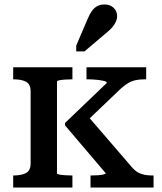

<svg xmlns="http://www.w3.org/2000/svg" viewBox="-20 -839 726 859"><path d="M117 -108V-430Q117 -462 97 -473Q77 -484 42 -484H39V-538H304V-484H299Q287 -484 272 -483Q257 -482 246 -480Q235 -478 235 -474V-63Q235 -60 246 -58Q257 -56 272 -55Q287 -54 299 -54H304V0H39V-54H42Q76 -54 96.5 -65Q117 -76 117 -108ZM667 0H385V-54H391Q404 -54 418.5 -55Q433 -56 443 -58.5Q453 -61 453 -64L271 -278V-289L458 -468Q458 -474 444.5 -477Q431 -480 412.5 -482Q394 -484 377 -484H367V-538H634V-484H624Q603 -484 585.5 -480Q568 -476 553 -467Q538 -458 521 -443L343 -273L359 -336L570 -91Q584 -75 597.5 -67.5Q611 -60 626.5 -57Q642 -54 660 -54H667ZM372 -754Q380 -774 390.5 -789Q401 -804 415 -811.5Q429 -819 447 -819Q473 -819 488.5 -804Q504 -789 504 -767Q504 -754 498 -741Q492 -728 481.5 -716Q471 -704 457 -693L358 -609H321V-635Z"/></svg>

Font: Roboto Serif Medium
Style: Regular
Weight: 500
Designer: Greg Gazdowicz
Foundry: Commercial Type
Version: Version 1.008